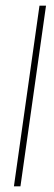

<svg xmlns="http://www.w3.org/2000/svg" viewBox="-20 -656 191 676"><path d="M29 0 119 -636H142L52 0Z"/></svg>

Font: Alumni Sans SC Thin
Style: Italic
Weight: 100
Italic angle: -8°
Designer: Robert E. Leuschke
Foundry: Robert E. Leuschke
Version: Version 1.016